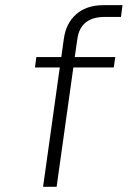

<svg xmlns="http://www.w3.org/2000/svg" viewBox="-20 -720 492 740"><path d="M384.3 -654.8Q290.5 -654.8 278.3 -570.8L268.1 -500H424.3L418.5 -460H262.7L198.2 0H146L210.4 -460H114.7L120.1 -500H216.3L226.1 -570.8Q234.4 -630.4 273.9 -665.3Q313.5 -700.2 380.4 -700.2H452.1L446.3 -654.8Z"/></svg>

Font: Fivo Sans Light
Style: Regular
Weight: 300
Designer: Alexander Slobzheninov
Foundry: Alexander Slobzheninov
Version: 1.0